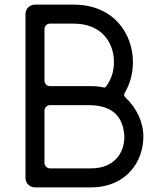

<svg xmlns="http://www.w3.org/2000/svg" viewBox="-20 -817 702 829"><path d="M196 -90C183 -90 172 -101 172 -114V-339C172 -352 183 -363 196 -363H363C483 -363 513 -296 517 -227C517 -156 473 -90 373 -90ZM90 -49C90 -26 108 -8 131 -8H373C525 -8 599 -119 599 -227C599 -291 570 -350 521 -397C518 -400 516 -404 516 -408C516 -411 517 -414 518 -415C542 -456 554 -500 554 -549C554 -670 472 -797 298 -797H131C108 -797 90 -779 90 -756ZM196 -445C183 -445 172 -455 172 -470V-690C172 -705 183 -715 196 -715H298C419 -715 472 -633 472 -549C472 -508 460 -472 436 -441C435 -440 433 -439 430 -439C412 -443 393 -445 373 -445Z"/></svg>

Font: Fabada
Style: Regular
Weight: 400
Designer: deFharo
Foundry: deFharo.com
Version: Version 4.000 2011 initial release